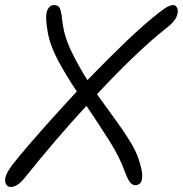

<svg xmlns="http://www.w3.org/2000/svg" viewBox="-30 -729 726 762"><path d="M13 13Q-6 13 -9.5 -9.5Q-13 -32 19 -75Q45 -108 85 -154.5Q125 -201 173.5 -255Q222 -309 275 -366Q234 -427 202 -486Q170 -545 160 -598Q148 -663 157 -686Q166 -709 185 -709Q200 -709 206.5 -698Q213 -687 217 -649Q223 -589 251.5 -529Q280 -469 317 -411Q393 -490 467.5 -561.5Q542 -633 601 -679Q627 -699 638.5 -704Q650 -709 657 -709Q668 -709 673.5 -696.5Q679 -684 671 -663.5Q663 -643 631 -618Q576 -575 505 -507.5Q434 -440 355 -355Q390 -306 424 -259.5Q458 -213 484 -171.5Q510 -130 521 -95Q535 -52 534.5 -30.5Q534 -9 526 -1.5Q518 6 507 6Q498 6 489 -2Q480 -10 466 -46Q445 -106 402 -173.5Q359 -241 313 -309Q254 -245 193 -174Q132 -103 72 -28Q51 -2 37.5 5.5Q24 13 13 13Z"/></svg>

Font: Shantell Sans Normal
Style: Italic
Weight: 300
Italic angle: -11.31°
Designer: Stephen Nixon, Anya Danilova, Shantell Martin
Foundry: Arrow Type
Version: Version 1.008;[a672d596b]